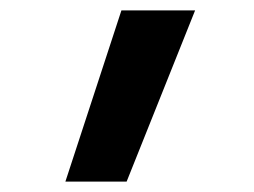

<svg xmlns="http://www.w3.org/2000/svg" viewBox="-20 -178 490 370"><path d="M106 172 214 -158H356L224 172Z"/></svg>

Font: Zed Sans Extended
Style: Bold
Weight: 700
Width: 7
Designer: Belleve Invis
Foundry: Belleve Invis
Version: Version 1.0.0; ttfautohint (v1.8.4)